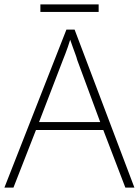

<svg xmlns="http://www.w3.org/2000/svg" viewBox="-20 -850 630 870"><path d="M548 0 448 -261H143L41 0H0L281 -716H318L589 0ZM330 -578Q327 -590 321.5 -604.5Q316 -619 310 -636Q304 -653 298 -670Q293 -654 287.5 -637.5Q282 -621 276 -606Q270 -591 265 -578L157 -297H434ZM427 -830V-796H163V-830Z"/></svg>

Font: Noto Sans Khmer ExtraLight
Style: Regular
Weight: 250
Version: Version 2.003